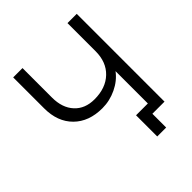

<svg xmlns="http://www.w3.org/2000/svg" viewBox="-221 -837 1083 1083"><g transform="rotate(-45 321.0 -295.0)"><path d="M403.8 -59.1H498V-316.9Q465.3 -272.9 411.1 -247.1Q356.9 -221.2 297.9 -221.2Q190.9 -221.2 127.9 -283.7Q64.9 -346.2 64.9 -453.1V-700.2H139.2V-464.8Q139.2 -383.3 182.9 -335.7Q226.6 -288.1 301.8 -288.1Q392.1 -288.1 445.1 -338.9Q498 -389.6 498 -476.1V-700.2H571.8V0H475.1V109.9H403.8Z"/></g></svg>

Font: LT Superior
Style: Regular
Weight: 400
Designer: Daniel Lyons
Foundry: LyonsType
Version: Version 1.000